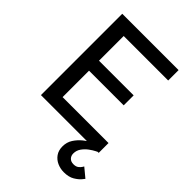

<svg xmlns="http://www.w3.org/2000/svg" viewBox="-221 -658 940 940"><g transform="rotate(45 249.5 -187.5)"><path d="M55 0V-563H445V-491H137V-320H377V-251H137V-68H455V0ZM401 188Q377 188 355.5 178.5Q334 169 320.5 150Q307 131 307 103Q307 74 321.5 51.5Q336 29 357 12Q378 -5 399.5 -16.5Q421 -28 435.5 -33.5Q450 -39 450 -39V-1Q450 -1 438 5Q426 11 409.5 23Q393 35 381 52Q369 69 369 90Q369 106 379 116.5Q389 127 407 127Q424 127 433.5 119.5Q443 112 447.5 104.5Q452 97 452 97L499 136Q499 136 488.5 149Q478 162 456.5 175Q435 188 401 188Z"/></g></svg>

Font: Darker Grotesque Light SemiBold
Style: Regular
Weight: 600
Version: Version 1.000;gftools[0.9.28]